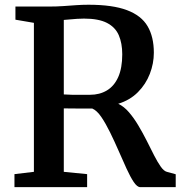

<svg xmlns="http://www.w3.org/2000/svg" viewBox="-20 -770 747 790"><path d="M39.5 0V-53.5L119.5 -63V-676L43.5 -689V-743H179Q213 -743 241.2 -745Q269.5 -747 294.5 -748.8Q319.5 -750.5 344 -750.5Q443.5 -750.5 502.5 -728.2Q561.5 -706 587.2 -662.2Q613 -618.5 613 -553Q613 -509 596.5 -466.2Q580 -423.5 547.5 -390.8Q515 -358 466.5 -343Q490 -332 510.5 -308.2Q531 -284.5 549.2 -253.8Q567.5 -223 583.8 -190.8Q600 -158.5 614.2 -130.5Q628.5 -102.5 641.5 -84.2Q654.5 -66 666.5 -63L703 -53V0H557Q544.5 0 530.2 -21.2Q516 -42.5 500.5 -76.5Q485 -110.5 468 -149.5Q451 -188.5 433 -225.2Q415 -262 396.8 -288.8Q378.5 -315.5 359.5 -323.5Q349 -323.5 332.2 -323.5Q315.5 -323.5 297.8 -323.5Q280 -323.5 265 -323.8Q250 -324 242.5 -324V-63L338.5 -53.5V0ZM350.5 -380Q390 -380 420 -398Q450 -416 466.5 -453Q483 -490 483 -546.5Q483 -592 468.8 -625Q454.5 -658 420 -675.8Q385.5 -693.5 325.5 -693.5Q311.5 -693.5 297 -692.5Q282.5 -691.5 268.8 -690.2Q255 -689 242.5 -688V-381.5Q255 -380.5 276.8 -380Q298.5 -379.5 319.5 -379.8Q340.5 -380 350.5 -380Z"/></svg>

Font: Merriweather SemiBold
Style: Regular
Weight: 600
Version: Version 2.100